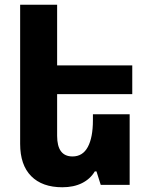

<svg xmlns="http://www.w3.org/2000/svg" viewBox="-20 -780 636 810"><path d="M527 -298V0H405L387 -57H380Q361 -25 326 -7.5Q291 10 243 10Q158 10 111.5 -37Q65 -84 65 -173V-760H221V-504H538V-383H221V-207Q221 -120 286 -120Q329 -120 350.5 -160Q372 -200 372 -273V-298Z"/></svg>

Font: Noto Sans Armenian SemiCondensed ExtraBold
Style: Regular
Weight: 800
Width: 4
Designer: Monotype Design Team
Foundry: Monotype Imaging Inc.
Version: Version 2.008; ttfautohint (v1.8.4.7-5d5b)